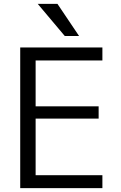

<svg xmlns="http://www.w3.org/2000/svg" viewBox="-20 -977 627 997"><path d="M278.3 -957 390.6 -790H316.4L175.8 -957ZM165 -663.1V-424.8H492.2V-361.3H165V-67.4H511.7V0H85V-730.5H511.7V-663.1Z"/></svg>

Font: Mgen+ 1c regular
Style: Regular
Weight: 400
Designer: [Source Han Sans]
Ryoko NISHIZUKA  (kana & ideographs); Paul D. Hunt (Latin, Greek & Cyrillic); Wenlong ZHANG  (bopomofo
Version: Version 1.059.20150602